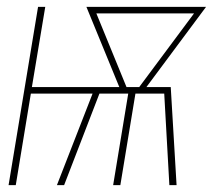

<svg xmlns="http://www.w3.org/2000/svg" viewBox="-20 -540 640 560"><path d="M5 0 91 -520H112L73 -286H328L232 -520H581L407 -286H478L495 0H474L459 -267H375L331 0H310L354 -267H270L167 0H146L250 -267H70L26 0ZM349 -286H386L546 -501H261Z"/></svg>

Font: Iosevka Thin Extended Oblique
Style: Regular
Weight: 100
Width: 7
Italic angle: -9°
Monospace: yes
Designer: Belleve Invis
Foundry: Belleve Invis
Version: Version 32.5.0; ttfautohint (v1.8.4)